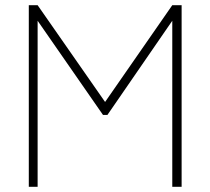

<svg xmlns="http://www.w3.org/2000/svg" viewBox="-20 -720 811 740"><path d="M91 0V-700H125L385 -327L644 -700H680V0H644V-640L394 -277H377L125 -640V0Z"/></svg>

Font: Zen Kaku Gothic New Light
Style: Regular
Weight: 300
Designer: Yoshimichi Ohira
Foundry: Positype
Version: Version 1.002